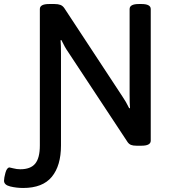

<svg xmlns="http://www.w3.org/2000/svg" viewBox="-114 -722 853 954"><path d="M-94 176Q-94 162 -87 136.5Q-80 111 -67 110Q-64 110 -47.5 114.5Q-31 119 -13 119Q38 119 61 91Q84 63 84 1V-677Q84 -702 130 -702H157Q175 -702 186.5 -697.5Q198 -693 206 -681L494 -243Q512 -217 528 -184L532 -185Q530 -208 530 -253V-677Q530 -702 576 -702H589Q635 -702 635 -677V-23Q635 2 589 2H564Q547 2 537 -2Q527 -6 520 -16L225 -463Q208 -487 191 -523L187 -522Q189 -499 189 -454V1Q189 101 143.5 156.5Q98 212 1 212Q-32 212 -63 204.5Q-94 197 -94 176Z"/></svg>

Font: Asap-Medium
Style: Regular
Weight: 500
Designer: Pablo Cosgaya
Foundry: Omnibus-Type
Version: Version 2.000; ttfautohint (v1.8)